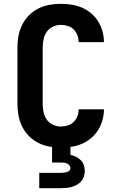

<svg xmlns="http://www.w3.org/2000/svg" viewBox="-20 -763 640 1003"><path d="M298 8Q267 8 237 2.5Q207 -3 179.5 -17Q152 -31 130.5 -53Q109 -75 95.5 -102.5Q82 -130 76.5 -160Q71 -190 71 -221V-514Q71 -545 76.5 -575Q82 -605 95.5 -632.5Q109 -660 130.5 -682Q152 -704 179.5 -718Q207 -732 237 -737.5Q267 -743 298 -743Q326 -743 354.5 -738.5Q383 -734 408.5 -723Q434 -712 456 -693.5Q478 -675 493 -650.5Q508 -626 515.5 -598.5Q523 -571 523 -543H391Q391 -561 384.5 -578.5Q378 -596 365 -609Q352 -622 334 -627.5Q316 -633 298 -633Q276 -633 256 -623.5Q236 -614 224 -596.5Q212 -579 207.5 -557.5Q203 -536 203 -514V-221Q203 -199 207.5 -177.5Q212 -156 224 -138.5Q236 -121 256 -111.5Q276 -102 298 -102Q316 -102 334 -107.5Q352 -113 365 -126Q378 -139 384.5 -156.5Q391 -174 391 -192H523Q523 -164 515.5 -136.5Q508 -109 493 -84.5Q478 -60 456 -41.5Q434 -23 408.5 -12Q383 -1 354.5 3.5Q326 8 298 8ZM185 220V140H300Q307 140 314.5 139Q322 138 329.5 136Q337 134 342.5 128.5Q348 123 348 115Q348 108 343 101.5Q338 95 331 91.5Q324 88 316 87Q308 86 300 86H252V-102H348V46Q363 49 377 56Q391 63 402 74Q413 85 418 100Q423 115 423 130Q423 145 418.5 159Q414 173 405 183.5Q396 194 383 201.5Q370 209 356.5 213Q343 217 328.5 218.5Q314 220 300 220Z"/></svg>

Font: Iosevka Aile Extrabold
Style: Regular
Weight: 800
Designer: Belleve Invis
Foundry: Belleve Invis
Version: Version 27.3.5; ttfautohint (v1.8.4)